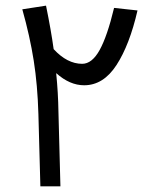

<svg xmlns="http://www.w3.org/2000/svg" viewBox="-20 -660 522 680"><path d="M467 -623Q439 -501 392.5 -429.5Q346 -358 278 -358Q227 -358 179 -401Q186 -331 187 -264L194 0H123L116 -256Q113 -359 99.5 -445Q86 -531 59 -627L143 -640Q161 -552 170 -486Q218 -434 271 -434Q306 -434 333 -483Q360 -532 384 -632Z"/></svg>

Font: FiraGO Book
Style: Italic
Weight: 350
Italic angle: -8°
Designer: bBox Type GmbH
Foundry: bBox Type GmbH
Version: Version 1.001